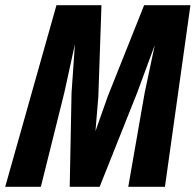

<svg xmlns="http://www.w3.org/2000/svg" viewBox="-60 -718 752 738"><path d="M-40 0 157 -698H330L318 -347L307 -214L354 -347L494 -698H672L574 0H433L496 -361L535 -545L467 -361L323 0H208L215 -361L228 -548L187 -361L97 0Z"/></svg>

Font: Azeret Mono Thin SemiBold
Style: Italic
Weight: 600
Italic angle: -12°
Version: Version 1.002